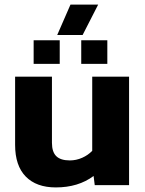

<svg xmlns="http://www.w3.org/2000/svg" viewBox="-20 -809 635 839"><path d="M288 -789H409L341 -656H230ZM127 -633H241V-530H127ZM335 -633H449V-530H335ZM46 -176V-474H207V-185Q207 -145 226 -126.5Q245 -108 285 -108Q313 -108 339 -119.5Q365 -131 383 -150V-474H544V0H394L389 -40Q322 10 224 10Q139 10 92.5 -37.5Q46 -85 46 -176Z"/></svg>

Font: Kanit SemiBold
Style: Regular
Weight: 600
Designer: Katatrad Team
Foundry: CadsonDemak
Version: Version 1.030